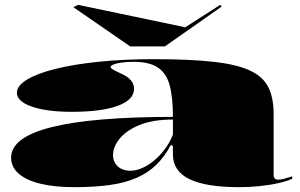

<svg xmlns="http://www.w3.org/2000/svg" viewBox="-20 -760 1242 795"><path d="M617 -515Q768 -515 865 -504Q962 -493 1016 -467.5Q1070 -442 1091.5 -398Q1113 -354 1113 -288V-35Q1113 -26 1118 -21Q1123 -16 1132 -16Q1143 -16 1157.5 -20Q1172 -24 1190 -30V-20Q1169 -10 1134 -2Q1099 6 1056.5 10.5Q1014 15 971 15Q832 15 764 -18.5Q696 -52 696 -120Q696 -129 696 -133.5Q696 -138 696 -143Q696 -148 696 -154L688 -161Q663 -113 628.5 -79Q594 -45 546.5 -24Q499 -3 435 6Q371 15 287 15Q207 15 148.5 1Q90 -13 58 -40.5Q26 -68 26 -107Q26 -192 195.5 -234Q365 -276 696 -276Q696 -357 682.5 -407Q669 -457 633.5 -480.5Q598 -504 534 -504Q505 -504 483.5 -501Q462 -498 450 -493Q438 -488 438 -482Q438 -478 448 -472Q458 -466 482 -455Q535 -432 535 -392Q535 -347 468 -322Q401 -297 277 -297Q174 -297 112 -318.5Q50 -340 50 -376Q50 -405 92 -430.5Q134 -456 210.5 -475Q287 -494 390.5 -504.5Q494 -515 617 -515ZM696 -265Q613 -265 558 -242.5Q503 -220 475.5 -186Q448 -152 448 -117Q448 -98 457.5 -83Q467 -68 483.5 -60.5Q500 -53 520 -53Q542 -53 567 -63.5Q592 -74 616 -93.5Q640 -113 661.5 -141Q683 -169 696 -203ZM892 -740 898 -733 663 -568H519L284 -730L303 -740L747 -647Z"/></svg>

Font: Kalnia Expanded SemiBold
Style: Regular
Weight: 600
Width: 7
Designer: Frida Medrano
Foundry: Frida Medrano
Version: Version 1.105